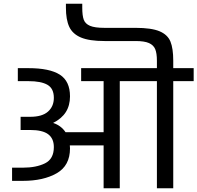

<svg xmlns="http://www.w3.org/2000/svg" viewBox="-20 -1014 1063 1034"><path d="M1023 -577H913V0H825V-577H735H625V0H538V-231H356Q357 -226 357 -215Q357 -122 285.5 -81Q214 -40 103 -40H45V-111H103Q175 -111 222.5 -134.5Q270 -158 270 -222Q270 -268 239.5 -291Q209 -314 142 -314H91V-385H143Q207 -385 238.5 -413Q270 -441 270 -487Q270 -537 236 -557Q202 -577 133 -577H76V-647H133Q247 -647 302 -612Q357 -577 357 -495Q357 -446 334.5 -410.5Q312 -375 266 -352Q309 -338 333 -302H538V-577H417V-647H735H825V-687Q825 -727 816 -749Q807 -771 782.5 -782Q758 -793 710 -793H543Q461 -793 416 -812Q371 -831 353 -869.5Q335 -908 335 -973V-994H423V-973Q423 -930 431 -908Q439 -886 464.5 -875Q490 -864 543 -864H710Q796 -864 839.5 -845.5Q883 -827 898 -790Q913 -753 913 -687V-647H1023Z"/></svg>

Font: Biryani
Style: Regular
Weight: 400
Designer: Dan Reynolds and Mathieu Reguer
Foundry: Dan Reynolds and Mathieu Reguer
Version: Version 1.004; ttfautohint (v1.1) -l 5 -r 5 -G 72 -x 0 -D la